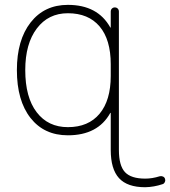

<svg xmlns="http://www.w3.org/2000/svg" viewBox="-20 -578 713 805"><path d="M85.9 -284.2Q85.9 -169.9 133.8 -107.4Q181.6 -44.9 264.6 -44.9Q350.6 -44.9 397.5 -101.1Q444.3 -157.2 444.3 -259.8V-308.6Q444.3 -412.1 397.5 -467.3Q350.6 -522.5 264.6 -522.5Q182.6 -522.5 134.3 -458.5Q85.9 -394.5 85.9 -284.2ZM478.5 50.8Q478.5 116.2 503.9 143.6Q529.3 170.9 588.9 170.9Q618.2 170.9 649.4 161.1Q656.2 159.2 663.1 162.1Q669.9 165 671.9 171.9Q672.9 174.8 672.9 177.7Q672.9 181.6 670.9 185.5Q668 192.4 661.1 194.3Q626 206.1 588.9 207Q513.7 207 479 168.9Q444.3 130.9 444.3 50.8V-103.5Q444.3 -104.5 443.4 -105Q442.4 -105.5 442.4 -104.5Q390.6 -10.7 264.6 -10.7Q165 -10.7 107.9 -83.5Q50.8 -156.2 50.8 -284.2Q50.8 -410.2 108.4 -483.9Q166 -557.6 264.6 -557.6Q389.6 -557.6 442.4 -462.9Q442.4 -461.9 443.4 -462.4Q444.3 -462.9 444.3 -462.9V-529.3Q444.3 -537.1 449.2 -542Q454.1 -546.9 461.4 -546.9Q468.8 -546.9 473.6 -542Q478.5 -537.1 478.5 -529.3Z"/></svg>

Font: Gen Jyuu Gothic ExtraLight
Style: Regular
Weight: 100
Designer: [Source Han Sans]
Ryoko NISHIZUKA  (kana & ideographs); Paul D. Hunt (Latin, Greek & Cyrillic); Wenlong ZHANG  (bopomofo
Version: Version 1.002.20150607